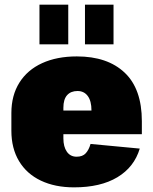

<svg xmlns="http://www.w3.org/2000/svg" viewBox="-20 -795 660 827"><path d="M299 12Q217 12 156 -17Q95 -46 62 -101Q29 -156 29 -232V-308Q29 -384 63.5 -439Q98 -494 161.5 -523Q225 -552 311 -552Q443 -552 517 -482Q591 -412 591 -273V-217H213V-319H416L374 -283V-319Q374 -360 358 -381.5Q342 -403 314 -403Q285 -403 269 -385Q253 -367 253 -331V-199Q253 -163 268 -141.5Q283 -120 310 -120Q336 -120 349.5 -135Q363 -150 370 -175L582 -155Q558 -75 485.5 -31.5Q413 12 299 12ZM274 -775V-604H150V-775ZM469 -775V-604H346V-775Z"/></svg>

Font: Pathway Extreme Condensed Black
Style: Regular
Weight: 900
Width: 3
Version: Version 1.001;gftools[0.9.26]